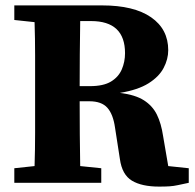

<svg xmlns="http://www.w3.org/2000/svg" viewBox="-20 -677 723 711"><path d="M317 -599H277Q276 -537 275.5 -475.5Q275 -414 275 -358H313Q363 -358 391 -375Q419 -392 431 -420Q443 -448 443 -480Q443 -599 317 -599ZM33 -603V-657H358Q476 -657 539.5 -613Q603 -569 603 -491Q603 -458 586 -425.5Q569 -393 530 -368.5Q491 -344 424 -333Q481 -326 513 -305.5Q545 -285 561 -252.5Q577 -220 584 -173L603 -62L679 -54V0Q655 5 639 8.5Q623 12 607.5 13Q592 14 569 14Q505 14 468.5 -8Q432 -30 424 -88L406 -204Q399 -254 377.5 -278Q356 -302 311 -302H275Q275 -238 275.5 -179Q276 -120 277 -62L355 -54V0H33V-54L108 -62Q110 -123 110 -185Q110 -247 110 -310V-347Q110 -409 110 -471.5Q110 -534 108 -595Z"/></svg>

Font: Source Serif Pro
Style: Bold
Weight: 700
Designer: Frank Grießhammer
Foundry: Adobe Systems Incorporated
Version: Version 3.001;hotconv 1.0.111;makeotfexe 2.5.65597